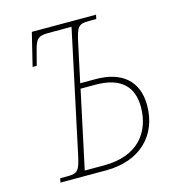

<svg xmlns="http://www.w3.org/2000/svg" viewBox="-107 -805 821 896"><g transform="rotate(-15 304.0 -357.0)"><path d="M75 0H296C460 0 559 -99 559 -244C559 -365 481 -424 359 -424H284L323 -606C339 -683 348 -694 398 -694H434L438 -714H128L89 -555H109L126 -620C140 -675 149 -689 201 -689H313L189 -108C173 -31 164 -20 115 -20H79ZM199 -25 279 -399H351C475 -399 529 -341 529 -244C529 -123 457 -25 293 -25Z"/></g></svg>

Font: Noto Serif SemiCondensed Thin
Style: Italic
Weight: 100
Width: 4
Italic angle: -12°
Designer: Monotype Design Team
Foundry: Monotype Imaging Inc.
Version: Version 2.013